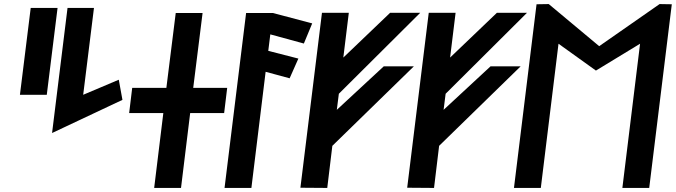

<svg xmlns="http://www.w3.org/2000/svg" viewBox="-20 -924 3323 944"><path d="M78 -458H210L263 -885H131Z M312 -885 236 -270 582 -433 564 -532 389 -458 442 -885Z M844 -860 798 -492H630L615 -368H783L738 0H870L915 -368H1082L1097 -492H930L976 -860Z M1190 -860 1084 0H1216L1286 -571L1404 -539L1447 -636L1299 -674L1309 -755L1474 -710L1515 -809L1322 -860Z M1457 -1 1589 0 1614 -207 2015 -598H1867L1636 -384L1646 -463L2046 -861H1898L1668 -641L1695 -861H1563Z M1982 -1 2114 0 2139 -207 2540 -598H2392L2161 -384L2171 -463L2571 -861H2423L2193 -641L2220 -861H2088Z M3127 -709 3040 0H3172L3283 -903L3223 -904L2926 -697L2678 -904L2618 -903L2507 0H2639L2726 -709L2910 -577Z"/></svg>

Font: Ny Stormning
Style: Kr
Weight: 400
Designer: Robert Jablonski, Mew Too
Foundry: Cannot Into Space Fonts
Version: Version 0.90